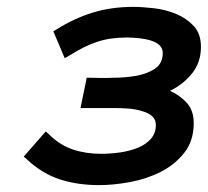

<svg xmlns="http://www.w3.org/2000/svg" viewBox="-20 -526 604 558"><path d="M474 -262Q503 -249 523 -227Q543 -205 543 -168Q543 -117 516 -82.5Q489 -48 448 -27Q407 -6 358.5 3Q310 12 268 12Q206 12 154.5 -4.5Q103 -21 58 -63L49 -71L113 -144L125 -133Q155 -104 192 -91.5Q229 -79 274 -79Q301 -79 329 -83Q357 -87 380.5 -96.5Q404 -106 418.5 -122.5Q433 -139 433 -163Q433 -192 393 -203Q374 -209 352.5 -210.5Q331 -212 314 -212H214L232 -300H244Q257 -300 273 -299.5Q289 -299 307 -300Q344 -300 378 -306Q412 -313 432.5 -328Q453 -343 453 -372Q453 -397 419 -408Q403 -413 384 -415Q365 -417 349 -417Q300 -417 262.5 -404.5Q225 -392 184 -366L168 -357L135 -435L145 -441Q196 -473 250 -489.5Q304 -506 367 -506Q394 -506 428 -502Q462 -498 492 -485.5Q522 -473 543 -450.5Q564 -428 564 -390Q564 -345 538.5 -313Q513 -281 474 -262Z"/></svg>

Font: Codetta
Style: Bold Italic
Weight: 700
Italic angle: -11°
Designer: Ulrich Proeller
Foundry: PROSA GmbH
Version: Version 2.00;September 29, 2018;FontCreator 11.5.0.2427 64-b